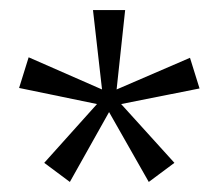

<svg xmlns="http://www.w3.org/2000/svg" viewBox="-20 -717 435 382"><path d="M221 -510 377 -541 358 -602 212 -539 229 -697H165L183 -539L37 -603L18 -542L173 -510L68 -393L119 -355L197 -494L276 -355L327 -393Z"/></svg>

Font: SVN-Bebas Neue
Style: Regular
Weight: 400
Designer: Ryoichi Tsunekawa
Foundry: Ryoichi Tsunekawa
Version: Version 001.003